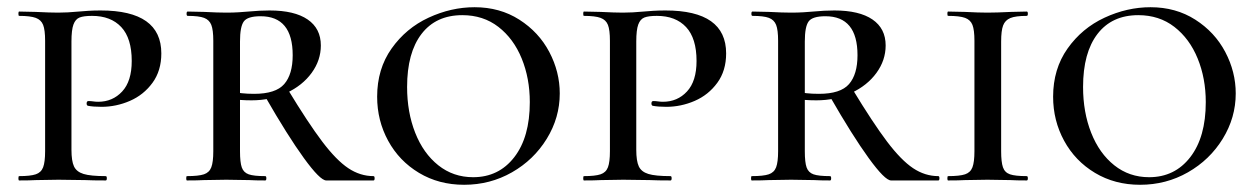

<svg xmlns="http://www.w3.org/2000/svg" viewBox="-20 -500 3478 532"><path d="M273 -12Q276 -12 276 -6Q276 0 273 0Q237 0 216 -1L142 -2L80 -1Q63 0 33 0Q31 0 31 -6Q31 -12 33 -12Q64 -12 79 -17Q94 -22 99.5 -36.5Q105 -51 105 -81V-387Q105 -417 99.5 -431Q94 -445 79 -450.5Q64 -456 33 -456Q31 -456 31 -462Q31 -468 33 -468L79 -467Q119 -465 141 -465Q167 -465 198 -468Q209 -469 224.5 -470Q240 -471 259 -471Q427 -471 427 -352Q427 -304 402.5 -270.5Q378 -237 340 -220.5Q302 -204 261 -204Q238 -204 223 -207Q220 -209 220 -213Q220 -220 225 -220Q232 -220 238.5 -219Q245 -218 252 -218Q292 -218 318.5 -246.5Q345 -275 345 -331Q345 -394 316 -425Q287 -456 235 -456Q212 -456 200.5 -451.5Q189 -447 183.5 -432Q178 -417 178 -385V-85Q178 -54 185 -39Q192 -24 211.5 -18Q231 -12 273 -12Z M715 0Q687 0 671 -1L607 -2L545 -1Q528 0 498 0Q496 0 496 -6Q496 -12 498 -12Q530 -12 545 -17Q560 -22 565.5 -36.5Q571 -51 571 -81V-387Q571 -417 565.5 -431Q560 -445 545.5 -450.5Q531 -456 500 -456Q497 -456 497 -462Q497 -468 500 -468L546 -467Q584 -465 607 -465Q626 -465 641.5 -466Q657 -467 668 -468Q700 -471 727 -471Q796 -471 832.5 -446Q869 -421 869 -374Q869 -333 843.5 -298Q818 -263 774 -242.5Q730 -222 677 -222Q645 -222 622 -226L621 -247Q646 -240 684 -240Q744 -240 767.5 -267Q791 -294 791 -347Q791 -455 702 -455Q666 -455 655.5 -440.5Q645 -426 645 -385V-81Q645 -50 650 -36Q655 -22 669 -17Q683 -12 715 -12Q718 -12 718 -6Q718 0 715 0ZM1015 0H884Q867 0 822 -62Q777 -124 715 -232L777 -253Q834 -159 873 -107.5Q912 -56 945 -34Q978 -12 1015 -12Q1018 -12 1018 -6Q1018 0 1015 0Z M1025 -232Q1025 -309 1065 -365.5Q1105 -422 1167.5 -451Q1230 -480 1295 -480Q1365 -480 1419 -445.5Q1473 -411 1502 -356Q1531 -301 1531 -241Q1531 -174 1495 -115.5Q1459 -57 1398.5 -22.5Q1338 12 1266 12Q1196 12 1141 -21Q1086 -54 1055.5 -110Q1025 -166 1025 -232ZM1448 -217Q1448 -283 1425.5 -338Q1403 -393 1361 -425.5Q1319 -458 1261 -458Q1188 -458 1148 -406Q1108 -354 1108 -259Q1108 -189 1130.5 -132Q1153 -75 1194.5 -42Q1236 -9 1291 -9Q1362 -9 1405 -64.5Q1448 -120 1448 -217Z M1838 -12Q1841 -12 1841 -6Q1841 0 1838 0Q1802 0 1781 -1L1707 -2L1645 -1Q1628 0 1598 0Q1596 0 1596 -6Q1596 -12 1598 -12Q1629 -12 1644 -17Q1659 -22 1664.5 -36.5Q1670 -51 1670 -81V-387Q1670 -417 1664.5 -431Q1659 -445 1644 -450.5Q1629 -456 1598 -456Q1596 -456 1596 -462Q1596 -468 1598 -468L1644 -467Q1684 -465 1706 -465Q1732 -465 1763 -468Q1774 -469 1789.5 -470Q1805 -471 1824 -471Q1992 -471 1992 -352Q1992 -304 1967.5 -270.5Q1943 -237 1905 -220.5Q1867 -204 1826 -204Q1803 -204 1788 -207Q1785 -209 1785 -213Q1785 -220 1790 -220Q1797 -220 1803.5 -219Q1810 -218 1817 -218Q1857 -218 1883.5 -246.5Q1910 -275 1910 -331Q1910 -394 1881 -425Q1852 -456 1800 -456Q1777 -456 1765.5 -451.5Q1754 -447 1748.5 -432Q1743 -417 1743 -385V-85Q1743 -54 1750 -39Q1757 -24 1776.5 -18Q1796 -12 1838 -12Z M2280 0Q2252 0 2236 -1L2172 -2L2110 -1Q2093 0 2063 0Q2061 0 2061 -6Q2061 -12 2063 -12Q2095 -12 2110 -17Q2125 -22 2130.5 -36.5Q2136 -51 2136 -81V-387Q2136 -417 2130.5 -431Q2125 -445 2110.5 -450.5Q2096 -456 2065 -456Q2062 -456 2062 -462Q2062 -468 2065 -468L2111 -467Q2149 -465 2172 -465Q2191 -465 2206.5 -466Q2222 -467 2233 -468Q2265 -471 2292 -471Q2361 -471 2397.5 -446Q2434 -421 2434 -374Q2434 -333 2408.5 -298Q2383 -263 2339 -242.5Q2295 -222 2242 -222Q2210 -222 2187 -226L2186 -247Q2211 -240 2249 -240Q2309 -240 2332.5 -267Q2356 -294 2356 -347Q2356 -455 2267 -455Q2231 -455 2220.5 -440.5Q2210 -426 2210 -385V-81Q2210 -50 2215 -36Q2220 -22 2234 -17Q2248 -12 2280 -12Q2283 -12 2283 -6Q2283 0 2280 0ZM2580 0H2449Q2432 0 2387 -62Q2342 -124 2280 -232L2342 -253Q2399 -159 2438 -107.5Q2477 -56 2510 -34Q2543 -12 2580 -12Q2583 -12 2583 -6Q2583 0 2580 0Z M2825 -12Q2828 -12 2828 -6Q2828 0 2825 0Q2796 0 2780 -1L2716 -2L2654 -1Q2637 0 2607 0Q2605 0 2605 -6Q2605 -12 2607 -12Q2639 -12 2654 -17Q2669 -22 2674.5 -36.5Q2680 -51 2680 -81V-387Q2680 -417 2674.5 -431Q2669 -445 2654 -450.5Q2639 -456 2607 -456Q2605 -456 2605 -462Q2605 -468 2607 -468L2654 -467Q2692 -465 2716 -465Q2741 -465 2781 -467L2825 -468Q2828 -468 2828 -462Q2828 -456 2825 -456Q2794 -456 2779.5 -450Q2765 -444 2759.5 -429.5Q2754 -415 2754 -385V-81Q2754 -51 2759 -36.5Q2764 -22 2778.5 -17Q2793 -12 2825 -12Z M2898 -232Q2898 -309 2938 -365.5Q2978 -422 3040.5 -451Q3103 -480 3168 -480Q3238 -480 3292 -445.5Q3346 -411 3375 -356Q3404 -301 3404 -241Q3404 -174 3368 -115.5Q3332 -57 3271.5 -22.5Q3211 12 3139 12Q3069 12 3014 -21Q2959 -54 2928.5 -110Q2898 -166 2898 -232ZM3321 -217Q3321 -283 3298.5 -338Q3276 -393 3234 -425.5Q3192 -458 3134 -458Q3061 -458 3021 -406Q2981 -354 2981 -259Q2981 -189 3003.5 -132Q3026 -75 3067.5 -42Q3109 -9 3164 -9Q3235 -9 3278 -64.5Q3321 -120 3321 -217Z"/></svg>

Font: Cormorant SC Medium
Style: Regular
Weight: 500
Designer: Christian Thalmann (Catharsis Fonts)
Foundry: Catharsis Fonts
Version: Version 4.000